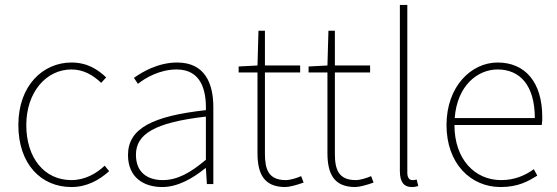

<svg xmlns="http://www.w3.org/2000/svg" viewBox="-20 -742 2244 774"><path d="M268 12C330 12 380 -16 420 -52L402 -74C368 -42 322 -16 268 -16C158 -16 86 -106 86 -238C86 -370 166 -462 268 -462C318 -462 356 -438 388 -408L408 -430C376 -460 334 -490 268 -490C154 -490 54 -398 54 -238C54 -80 146 12 268 12Z M634 12C698 12 758 -24 808 -64H810L814 0H840V-310C840 -406 806 -490 694 -490C616 -490 550 -450 520 -428L536 -404C566 -428 624 -462 692 -462C792 -462 812 -376 810 -298C594 -274 496 -224 496 -117C496 -26 560 12 634 12ZM636 -16C578 -16 528 -44 528 -118C528 -200 600 -248 810 -272V-98C746 -44 694 -16 636 -16Z M1130 12C1146 12 1176 4 1204 -6L1194 -32C1176 -24 1150 -16 1132 -16C1062 -16 1048 -60 1048 -122V-450H1190V-478H1048V-618H1022L1018 -478L942 -474V-450H1018V-126C1018 -44 1042 12 1130 12Z M1412 12C1428 12 1458 4 1486 -6L1476 -32C1458 -24 1432 -16 1414 -16C1344 -16 1330 -60 1330 -122V-450H1472V-478H1330V-618H1304L1300 -478L1224 -474V-450H1300V-126C1300 -44 1324 12 1412 12Z M1640 12C1652 12 1658 10 1666 8L1660 -18C1650 -16 1646 -16 1642 -16C1630 -16 1622 -26 1622 -46V-722H1592V-52C1592 -6 1610 12 1640 12Z M2166 -270C2166 -412 2096 -490 1986 -490C1880 -490 1780 -394 1780 -238C1780 -82 1878 12 1998 12C2070 12 2110 -12 2146 -34L2132 -60C2096 -34 2054 -16 2000 -16C1894 -16 1812 -100 1812 -238H2164C2166 -250 2166 -260 2166 -270ZM1813 -266C1823 -398 1906 -462 1986 -462C2076 -462 2136 -398 2136 -266H1813Z"/></svg>

Font: Assistant ExtraLight
Style: Regular
Weight: 275
Designer: Hebrew By Ben Nathan, Latin by Paul Hunt
Version: Version 2.001;PS 002.001;hotconv 1.0.88;makeotf.lib2.5.64775